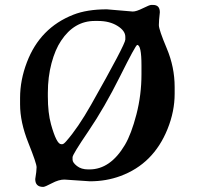

<svg xmlns="http://www.w3.org/2000/svg" viewBox="-20 -714 794 766"><path d="M170.9 -343.8V-329.6Q170.9 -263.2 183.6 -217.8Q205.6 -138.7 224.1 -138.7H228.5Q233.9 -138.7 244.1 -150.4Q291 -203.6 343.3 -295.9Q480 -537.6 480 -556.2V-566.9Q480 -591.3 448.5 -610.8Q417 -630.4 371.1 -630.4H357.9Q275.9 -630.4 223.6 -551.3Q200.2 -516.6 185.5 -461.7Q170.9 -406.7 170.9 -343.8ZM269.5 -86.9V-77.1Q269.5 -65.4 286.9 -51.8Q304.2 -38.1 331.5 -38.1H336.9Q420.4 -38.1 478.5 -136.2Q503.9 -179.2 524.2 -257.3Q544.4 -335.4 544.4 -417.5V-453.1Q544.4 -534.7 527.3 -534.7Q521.5 -534.7 459.2 -409.9Q397 -285.2 333.3 -191.4Q269.5 -97.7 269.5 -86.9ZM406.2 -676.8 509.8 -668Q523.9 -668 550.3 -681.2Q576.7 -694.3 583 -694.3H590.8Q617.7 -694.3 617.7 -665Q613.8 -631.8 613.8 -613.8Q613.8 -595.7 645.3 -521Q676.8 -446.3 676.8 -366.7V-340.3Q676.8 -269.5 648.4 -199.2Q592.3 -60.1 460.4 -11.7Q403.8 9.3 338.9 9.3L236.8 2.4Q214.4 2.4 186.8 17.1Q159.2 31.7 152.3 31.7Q120.6 31.7 120.6 0.5Q126 -31.7 126 -46.9Q126 -62 93 -144.3Q60.1 -226.6 60.1 -297.4V-323.7Q60.1 -394.5 87.4 -465.8Q139.6 -603 272.5 -655.3Q327.1 -676.8 406.2 -676.8Z"/></svg>

Font: Averia Serif Libre
Style: Regular
Weight: 400
Version: Version 1.002